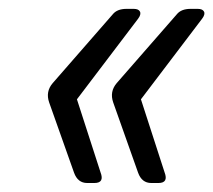

<svg xmlns="http://www.w3.org/2000/svg" viewBox="-20 -490 477 429"><path d="M294.9 -268.1 347.7 -105Q356.9 -81.1 334 -81.1H317.9Q296.9 -81.1 288.6 -104L232.9 -261.2Q224.6 -285.2 240.7 -304.2L375 -458Q384.8 -470.2 405.8 -470.2H421.9Q432.6 -470.2 435.8 -464.1Q439 -458 431.6 -448.2ZM151.9 -268.1 204.6 -105Q213.9 -81.1 190.9 -81.1H174.8Q153.8 -81.1 145.5 -104L89.8 -261.2Q81.5 -285.2 97.7 -304.2L231.9 -458Q241.7 -470.2 262.7 -470.2H278.8Q289.6 -470.2 292.7 -464.1Q295.9 -458 288.6 -448.2Z"/></svg>

Font: Allan
Style: Regular
Weight: 400
Designer: Anton Koovit
Foundry: Anton Koovit
Version: Version 1.002